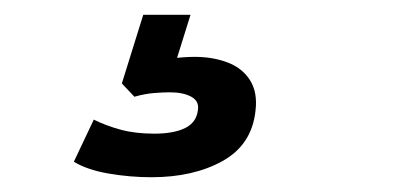

<svg xmlns="http://www.w3.org/2000/svg" viewBox="-20 -40 540 260"><path d="M185 200Q156 200 127 195Q98 190 80 179L107 122Q123 130 143 135.5Q163 141 189 141Q215 141 230.5 133.5Q246 126 248 109Q250 97 239 91Q228 85 210 85Q201 85 188.5 86Q176 87 162 91L145 73L174 -20H238L213 60L186 45Q198 41 214 39Q230 37 244 37Q268 37 288 44.5Q308 52 318.5 68.5Q329 85 326 110Q321 156 281.5 178Q242 200 185 200Z"/></svg>

Font: Nunito Sans 8pt
Style: Bold Italic
Weight: 700
Italic angle: -9°
Version: Version 3.101;gftools[0.9.27]